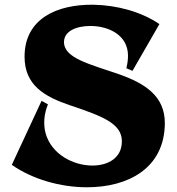

<svg xmlns="http://www.w3.org/2000/svg" viewBox="-20 -764 751 813"><path d="M30 -66C117 -5 236 29 348 29C521 29 676 -50 678 -241C679 -357 594 -411 483 -450C358 -493 250 -518 251 -587C252 -633 304 -654 363 -654C438 -654 522 -617 522 -528C522 -512 520 -495 515 -475L541 -464L655 -662C579 -714 476 -742 376 -744C221 -746 84 -685 84 -524C84 -404 167 -355 277 -318C411 -273 494 -242 496 -169C498 -97 440 -63 371 -63C291 -63 198 -110 173 -200C163 -238 166 -281 183 -322L156 -337Z"/></svg>

Font: Sinistre Bold
Style: Regular
Weight: 900
Designer: Jules Durand
Foundry: Collletttivo
Version: Version 69.420;Glyphs 3.2 (3217)